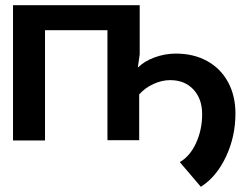

<svg xmlns="http://www.w3.org/2000/svg" viewBox="-20 -540 945 738"><path d="M30 0V-520H517V-331L510 -282H512Q535 -305 574.5 -319.5Q614 -334 656 -334Q724 -334 776 -305.5Q828 -277 856.5 -224.5Q885 -172 885 -104Q885 -15 848.5 62.5Q812 140 752 178L671 83Q710 61 733.5 10Q757 -41 757 -101Q757 -160 723.5 -196Q690 -232 634 -232Q602 -232 569.5 -217Q537 -202 515 -177V-1H393V-424H153V0Z"/></svg>

Font: Non Bureau Medium
Style: Regular
Weight: 500
Designer: Jona Saucedo
Foundry: Non Foundry
Version: Version 1.000; ttfautohint (v1.8.4)